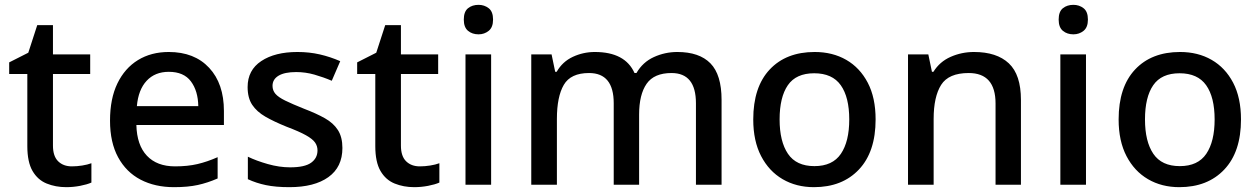

<svg xmlns="http://www.w3.org/2000/svg" viewBox="-20 -764 5203 794"><path d="M277 -76Q298 -76 320 -79.5Q342 -83 358 -89V-9Q340 -1 311.5 4.5Q283 10 254 10Q210 10 173 -5Q136 -20 114.5 -57Q93 -94 93 -160V-458H18V-506L97 -546L134 -660H199V-539H353V-458H199V-162Q199 -118 220.5 -97Q242 -76 277 -76Z M678 -549Q784 -549 845 -483.5Q906 -418 906 -305V-247H544Q546 -164 587.5 -120Q629 -76 704 -76Q756 -76 796.5 -85.5Q837 -95 880 -114V-26Q839 -8 798 1Q757 10 700 10Q621 10 561.5 -21Q502 -52 468.5 -113.5Q435 -175 435 -265Q435 -356 465.5 -419Q496 -482 550.5 -515.5Q605 -549 678 -549ZM678 -467Q621 -467 586.5 -430Q552 -393 546 -325H800Q799 -388 769.5 -427.5Q740 -467 678 -467Z M1396 -152Q1396 -73 1338 -31.5Q1280 10 1177 10Q1120 10 1079.5 1.5Q1039 -7 1005 -23V-116Q1040 -99 1087.5 -85.5Q1135 -72 1180 -72Q1240 -72 1266.5 -91Q1293 -110 1293 -142Q1293 -160 1283 -174.5Q1273 -189 1245.5 -204.5Q1218 -220 1165 -240Q1113 -261 1077.5 -281.5Q1042 -302 1023 -330.5Q1004 -359 1004 -404Q1004 -474 1060.5 -511.5Q1117 -549 1210 -549Q1259 -549 1302.5 -539Q1346 -529 1387 -511L1352 -430Q1317 -445 1280 -455.5Q1243 -466 1205 -466Q1157 -466 1132 -451Q1107 -436 1107 -409Q1107 -390 1119 -376Q1131 -362 1159.5 -348Q1188 -334 1238 -314Q1288 -295 1323.5 -275Q1359 -255 1377.5 -226Q1396 -197 1396 -152Z M1716 -76Q1737 -76 1759 -79.5Q1781 -83 1797 -89V-9Q1779 -1 1750.5 4.5Q1722 10 1693 10Q1649 10 1612 -5Q1575 -20 1553.5 -57Q1532 -94 1532 -160V-458H1457V-506L1536 -546L1573 -660H1638V-539H1792V-458H1638V-162Q1638 -118 1659.5 -97Q1681 -76 1716 -76Z M1959 -744Q1983 -744 2001 -730Q2019 -716 2019 -683Q2019 -651 2001 -636.5Q1983 -622 1959 -622Q1933 -622 1915.5 -636.5Q1898 -651 1898 -683Q1898 -716 1915.5 -730Q1933 -744 1959 -744ZM2011 -539V0H1905V-539Z M2781 -549Q2872 -549 2918 -502Q2964 -455 2964 -351V0H2858V-337Q2858 -462 2757 -462Q2685 -462 2654 -417.5Q2623 -373 2623 -290V0H2518V-337Q2518 -462 2416 -462Q2340 -462 2311.5 -413Q2283 -364 2283 -272V0H2177V-539H2261L2276 -467H2282Q2306 -509 2349 -529Q2392 -549 2440 -549Q2565 -549 2604 -462H2612Q2638 -507 2684 -528Q2730 -549 2781 -549Z M3601 -270Q3601 -136 3532 -63Q3463 10 3346 10Q3273 10 3216.5 -23Q3160 -56 3127.5 -118.5Q3095 -181 3095 -270Q3095 -404 3163 -476.5Q3231 -549 3349 -549Q3423 -549 3479.5 -516.5Q3536 -484 3568.5 -422Q3601 -360 3601 -270ZM3204 -270Q3204 -179 3238.5 -128Q3273 -77 3348 -77Q3423 -77 3457.5 -128Q3492 -179 3492 -270Q3492 -362 3457 -411.5Q3422 -461 3347 -461Q3272 -461 3238 -411.5Q3204 -362 3204 -270Z M4008 -549Q4102 -549 4152 -502Q4202 -455 4202 -351V0H4097V-336Q4097 -462 3986 -462Q3903 -462 3872 -413Q3841 -364 3841 -272V0H3735V-539H3819L3834 -467H3840Q3866 -509 3911.5 -529Q3957 -549 4008 -549Z M4419 -744Q4443 -744 4461 -730Q4479 -716 4479 -683Q4479 -651 4461 -636.5Q4443 -622 4419 -622Q4393 -622 4375.5 -636.5Q4358 -651 4358 -683Q4358 -716 4375.5 -730Q4393 -744 4419 -744ZM4471 -539V0H4365V-539Z M5112 -270Q5112 -136 5043 -63Q4974 10 4857 10Q4784 10 4727.5 -23Q4671 -56 4638.5 -118.5Q4606 -181 4606 -270Q4606 -404 4674 -476.5Q4742 -549 4860 -549Q4934 -549 4990.5 -516.5Q5047 -484 5079.5 -422Q5112 -360 5112 -270ZM4715 -270Q4715 -179 4749.5 -128Q4784 -77 4859 -77Q4934 -77 4968.5 -128Q5003 -179 5003 -270Q5003 -362 4968 -411.5Q4933 -461 4858 -461Q4783 -461 4749 -411.5Q4715 -362 4715 -270Z"/></svg>

Font: Noto Sans Sinhala UI Medium
Style: Regular
Weight: 500
Designer: Jelle Bosma - Monotype Design Team
Foundry: Monotype Imaging Inc.
Version: Version 2.006; ttfautohint (v1.8.4.7-5d5b)